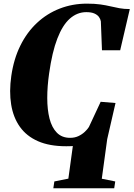

<svg xmlns="http://www.w3.org/2000/svg" viewBox="-20 -772 715 1028"><path d="M265.5 236 271 199.5 346 184.5 370 10Q362 10.5 353 10.8Q344 11 334 11Q245 11 183.5 -16Q122 -43 86.5 -93Q51 -143 39.8 -212.2Q28.5 -281.5 40.5 -365.5Q53.5 -456 88.8 -527.5Q124 -599 177.8 -649.2Q231.5 -699.5 299.8 -726Q368 -752.5 445.5 -752.5Q488 -752.5 517.5 -748.2Q547 -744 571.2 -738.2Q595.5 -732.5 619.8 -728Q644 -723.5 675 -723.5L623.5 -503H526L520 -657.5Q518 -670 509.8 -681.2Q501.5 -692.5 485.2 -699.8Q469 -707 442 -707Q393.5 -707 354.2 -672.5Q315 -638 287 -565.5Q259 -493 243 -379Q233 -309.5 233 -247.2Q233 -185 245.2 -137Q257.5 -89 284.5 -61.5Q311.5 -34 355.5 -34Q380 -34 399.8 -43.2Q419.5 -52.5 434 -66.2Q448.5 -80 456 -92L519 -227L598.5 -220.5L554 -27L525 185L597 199.5L591.5 236Z"/></svg>

Font: Merriweather 96pt Black
Style: Italic
Weight: 900
Italic angle: -7.8°
Version: Version 2.101